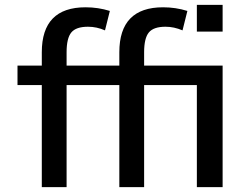

<svg xmlns="http://www.w3.org/2000/svg" viewBox="-20 -770 1013 790"><path d="M790 -640V-750H896V-640ZM573 -500H896V0H790V-420H573V0H471V-420H254V0H152V-420H52V-500H152V-555Q152 -740 332 -740Q384 -740 432 -725L412 -645Q378 -660 342 -660Q293 -660 273.5 -636.5Q254 -613 254 -555V-500H471V-555Q471 -740 651 -740Q703 -740 751 -725L731 -645Q696 -660 661 -660Q612 -660 592.5 -636.5Q573 -613 573 -555Z"/></svg>

Font: M PLUS 1p Medium
Style: Regular
Weight: 500
Version: Version 1.062